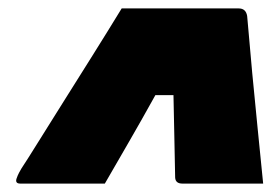

<svg xmlns="http://www.w3.org/2000/svg" viewBox="-20 -770 645 456"><path d="M269 -750H547Q564 -750 567 -732Q573 -661 579 -597Q585 -533 591.5 -469Q598 -405 605 -334H413Q397 -334 396 -348Q395 -402 394 -448Q393 -494 392 -544H349Q314 -481 286.5 -433.5Q259 -386 229 -334H28Q16 -334 19 -345Q20 -348 22 -353Q24 -358 31 -370Q43 -388 68.5 -429Q94 -470 128 -524Q162 -578 199 -637Q236 -696 269 -750Z"/></svg>

Font: Recursive Sn Lnr St XBk
Style: Italic
Weight: 1000
Italic angle: -15°
Version: Version 1.079;hotconv 1.0.112;makeotfexe 2.5.65598; ttfautoh